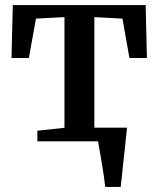

<svg xmlns="http://www.w3.org/2000/svg" viewBox="-20 -558 626 758"><path d="M395.5 180Q393.5 160.5 389.8 135.8Q386 111 381.8 85.2Q377.5 59.5 373.5 37Q369.5 14.5 367 -1L330.5 -54H481.5Q479.5 -35 477 -11.2Q474.5 12.5 471.8 38.5Q469 64.5 466.2 90.2Q463.5 116 461 139.2Q458.5 162.5 456.5 180ZM127.5 0V-42L234.5 -53.5V-490.5L122 -484.5L94 -329H25.5L30.5 -538H555L560 -329H491L463.5 -484.5L352.5 -490.5V-53.5L462 -42V0Z"/></svg>

Font: Merriweather 60pt SemiBold
Style: Regular
Weight: 600
Version: Version 2.100